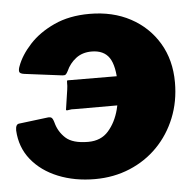

<svg xmlns="http://www.w3.org/2000/svg" viewBox="-45 -587 653 642"><g transform="rotate(-5 282.0 -266.0)"><path d="M249 10Q181 10 125.5 -12.5Q70 -35 36.5 -76.5Q3 -118 0 -175Q0 -196 12 -197L109 -209Q117 -210 121.5 -207Q126 -204 130 -190Q138 -159 161.5 -137.5Q185 -116 237 -116Q280 -116 305 -144.5Q330 -173 341 -215Q352 -257 352 -297Q352 -361 333.5 -388.5Q315 -416 274 -416Q243 -416 221.5 -399.5Q200 -383 189 -358Q185 -350 181.5 -347Q178 -344 170 -345L44 -361Q28 -363 27 -370.5Q26 -378 30 -388Q43 -424 75.5 -459.5Q108 -495 159 -518.5Q210 -542 278 -542Q356 -542 415.5 -510Q475 -478 509 -421Q543 -364 543 -289Q543 -225 521 -170.5Q499 -116 459.5 -75.5Q420 -35 366 -12.5Q312 10 249 10ZM172 -229 182 -296Q184 -310 183.5 -318.5Q183 -327 186 -327L434 -326L420 -229H203Q190 -230 181.5 -228Q173 -226 172 -229Z"/></g></svg>

Font: Libre Franklin Black
Style: Italic
Weight: 900
Italic angle: -8°
Designer: Pablo Impallari, Rodrigo Fuenzalida, Nhung Nguyen
Foundry: Impallari Type
Version: Version 3.000